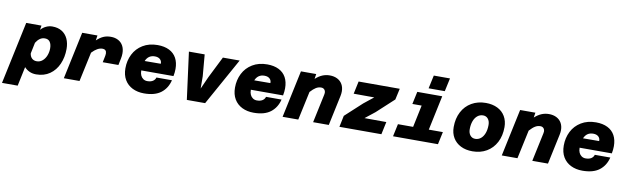

<svg xmlns="http://www.w3.org/2000/svg" viewBox="-106 -1422 7308 2243"><g transform="rotate(10 3548.0 -301.0)"><path d="M620 -342Q620 -244 584.5 -163Q549 -82 481.5 -35Q414 12 320 12Q277 12 241.5 -4Q206 -20 180 -49L132 179H-54L103 -560H284L276 -509Q303 -539 338.5 -555.5Q374 -572 412 -572Q479 -572 525.5 -543Q572 -514 596 -462Q620 -410 620 -342ZM301 -140Q340 -140 369.5 -165.5Q399 -191 414.5 -231.5Q430 -272 430 -315Q430 -363 410.5 -391.5Q391 -420 350 -420Q317 -420 290.5 -401Q264 -382 244 -349L217 -219Q221 -183 243 -161.5Q265 -140 301 -140Z M1082 -368Q1082 -418 1032 -418Q974 -418 909 -349L834 0H648L767 -560H948L939 -500Q978 -537 1017 -554.5Q1056 -572 1106 -572Q1156 -572 1193.5 -552Q1231 -532 1251.5 -494.5Q1272 -457 1272 -405Q1272 -373 1265 -341L1249 -263H1063L1079 -341Q1082 -356 1082 -368Z M1336 -240Q1336 -331 1374 -406.5Q1412 -482 1486 -527Q1560 -572 1661 -572Q1742 -572 1799 -543.5Q1856 -515 1885 -461.5Q1914 -408 1914 -333Q1914 -292 1905 -247H1523V-243Q1523 -212 1534 -188Q1545 -164 1565.5 -150Q1586 -136 1613 -136Q1654 -136 1679 -152Q1704 -168 1712 -196H1896Q1872 -98 1800 -43Q1728 12 1600 12Q1523 12 1463 -17.5Q1403 -47 1369.5 -103.5Q1336 -160 1336 -240ZM1734 -363Q1736 -395 1714 -415.5Q1692 -436 1652 -436Q1574 -436 1543 -362Z M2033 -560H2220L2242 -304L2243 -159L2308 -304L2436 -560H2635L2324 0H2107Z M2636 -240Q2636 -331 2674 -406.5Q2712 -482 2786 -527Q2860 -572 2961 -572Q3042 -572 3099 -543.5Q3156 -515 3185 -461.5Q3214 -408 3214 -333Q3214 -292 3205 -247H2823V-243Q2823 -212 2834 -188Q2845 -164 2865.5 -150Q2886 -136 2913 -136Q2954 -136 2979 -152Q3004 -168 3012 -196H3196Q3172 -98 3100 -43Q3028 12 2900 12Q2823 12 2763 -17.5Q2703 -47 2669.5 -103.5Q2636 -160 2636 -240ZM3034 -363Q3036 -395 3014 -415.5Q2992 -436 2952 -436Q2874 -436 2843 -362Z M3680 -360Q3680 -385 3666 -400Q3652 -415 3628 -415Q3596 -415 3567 -397.5Q3538 -380 3502 -340L3429 0H3243L3362 -560H3543L3534 -501Q3575 -538 3616 -555Q3657 -572 3703 -572Q3754 -572 3792.5 -552.5Q3831 -533 3852 -496.5Q3873 -460 3873 -411Q3873 -386 3867 -357L3791 0H3605L3677 -338Q3680 -350 3680 -360Z M3945 -135 4143 -317 4258 -409 4014 -410 4046 -560H4534L4505 -428L4303 -242L4188 -151L4447 -150L4415 0H3917Z M4585 -149H4765L4820 -411H4710L4742 -560H5038L4951 -149H5118L5086 0H4553ZM4899 -781H5091L5057 -624H4865Z M5232 -230Q5232 -332 5272.5 -409.5Q5313 -487 5386.5 -529.5Q5460 -572 5555 -572Q5634 -572 5693.5 -542.5Q5753 -513 5785 -458Q5817 -403 5817 -331Q5817 -228 5776.5 -150.5Q5736 -73 5663.5 -30.5Q5591 12 5496 12Q5416 12 5356.5 -18Q5297 -48 5264.5 -102.5Q5232 -157 5232 -230ZM5503 -137Q5540 -137 5568.5 -160Q5597 -183 5613 -225Q5629 -267 5629 -323Q5629 -368 5607 -395.5Q5585 -423 5548 -423Q5511 -423 5482 -400Q5453 -377 5437 -335Q5421 -293 5421 -237Q5421 -192 5443.5 -164.5Q5466 -137 5503 -137Z M6280 -360Q6280 -385 6266 -400Q6252 -415 6228 -415Q6196 -415 6167 -397.5Q6138 -380 6102 -340L6029 0H5843L5962 -560H6143L6134 -501Q6175 -538 6216 -555Q6257 -572 6303 -572Q6354 -572 6392.5 -552.5Q6431 -533 6452 -496.5Q6473 -460 6473 -411Q6473 -386 6467 -357L6391 0H6205L6277 -338Q6280 -350 6280 -360Z M6536 -240Q6536 -331 6574 -406.5Q6612 -482 6686 -527Q6760 -572 6861 -572Q6942 -572 6999 -543.5Q7056 -515 7085 -461.5Q7114 -408 7114 -333Q7114 -292 7105 -247H6723V-243Q6723 -212 6734 -188Q6745 -164 6765.5 -150Q6786 -136 6813 -136Q6854 -136 6879 -152Q6904 -168 6912 -196H7096Q7072 -98 7000 -43Q6928 12 6800 12Q6723 12 6663 -17.5Q6603 -47 6569.5 -103.5Q6536 -160 6536 -240ZM6934 -363Q6936 -395 6914 -415.5Q6892 -436 6852 -436Q6774 -436 6743 -362Z"/></g></svg>

Font: Azeret Mono ExtraBold
Style: Italic
Weight: 800
Italic angle: -12°
Designer: Martin Vácha
Foundry: Displaay
Version: Version 1.000; Glyphs 3.0.3, build 3074